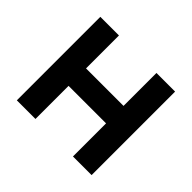

<svg xmlns="http://www.w3.org/2000/svg" viewBox="-128 -709 878 878"><g transform="rotate(45 311.0 -270.0)"><path d="M189.5 0V-214H432V0H552.5V-540H432V-327H189.5V-540H69V0Z"/></g></svg>

Font: Hauora
Style: Bold
Weight: 700
Designer: Wayne Shih
Foundry: WCYS
Version: Version 1.001;hotconv 1.0.109;makeotfexe 2.5.65596